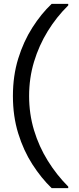

<svg xmlns="http://www.w3.org/2000/svg" viewBox="-20 -831 412 996"><path d="M248 145Q194 93 148 21.5Q102 -50 74.5 -139Q47 -228 47 -333Q47 -438 74.5 -527Q102 -616 148 -688Q194 -760 248 -811H334V-803Q273 -743 227.5 -669Q182 -595 156.5 -510.5Q131 -426 131 -333Q131 -240 156.5 -155.5Q182 -71 228 3Q274 77 334 137V145Z"/></svg>

Font: DM Sans 20pt
Style: Regular
Weight: 400
Version: Version 4.004;gftools[0.9.30]